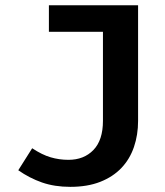

<svg xmlns="http://www.w3.org/2000/svg" viewBox="-20 -712 640 746"><path d="M516.5 -691.5V-242Q516.5 -188 500.5 -141Q484.5 -94 451.8 -59.5Q419 -25 369.5 -5.5Q320 14 253 14Q192 14 143.2 -3Q94.5 -20 51 -50.5L105 -136Q143.5 -110.5 176.8 -100.8Q210 -91 246 -91Q306 -91 343 -129.2Q380 -167.5 380 -242.5V-588.5H170V-691.5Z"/></svg>

Font: Fira Code Light SemiBold
Style: Regular
Weight: 600
Monospace: yes
Version: Version 5.002